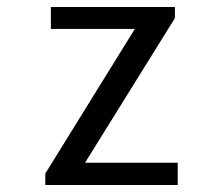

<svg xmlns="http://www.w3.org/2000/svg" viewBox="-20 -531 640 551"><path d="M110 0V-33L367 -448H126V-511H482V-479L224 -64H490V0Z"/></svg>

Font: Chivo Mono Light
Style: Regular
Weight: 300
Monospace: yes
Designer: Hector Gatti
Foundry: Omnibus-Type
Version: Version 1.008